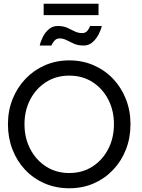

<svg xmlns="http://www.w3.org/2000/svg" viewBox="-20 -995 762 1027"><path d="M111 -330.5Q111 -257 141.8 -198Q172.5 -139 226.5 -104.2Q280.5 -69.5 350.5 -69.5Q421 -69.5 474.8 -104.2Q528.5 -139 559 -198Q589.5 -257 589.5 -330.5Q589.5 -404 559 -462.8Q528.5 -521.5 474.8 -556Q421 -590.5 350.5 -590.5Q280.5 -590.5 226.5 -556Q172.5 -521.5 141.8 -462.8Q111 -404 111 -330.5ZM22.5 -330.5Q22.5 -402.5 47.2 -464.8Q72 -527 116.5 -573.5Q161 -620 220.8 -646Q280.5 -672 350.5 -672Q421 -672 480.8 -646Q540.5 -620 584.8 -573.5Q629 -527 653.5 -464.8Q678 -402.5 678 -330.5Q678 -258 653.8 -195.8Q629.5 -133.5 585.2 -86.8Q541 -40 481.5 -14Q422 12 350.5 12Q279 12 218.8 -14Q158.5 -40 114.5 -86.8Q70.5 -133.5 46.5 -195.8Q22.5 -258 22.5 -330.5ZM192.5 -751.5Q197.5 -774.5 209.8 -798.5Q222 -822.5 241.8 -839.2Q261.5 -856 288 -856Q318.5 -856 339.5 -846.5Q360.5 -837 379 -827.5Q397.5 -818 420 -818Q437.5 -818 448 -831Q458.5 -844 461.5 -856H524.5Q519.5 -834 506.8 -809.8Q494 -785.5 474.2 -768.5Q454.5 -751.5 428 -751.5Q397.5 -751.5 376 -761Q354.5 -770.5 336.5 -780Q318.5 -789.5 298.5 -789.5Q282 -789.5 270.8 -776.8Q259.5 -764 255.5 -751.5ZM213.5 -914V-975H507V-914Z"/></svg>

Font: League Spartan Thin
Style: Regular
Weight: 400
Version: Version 2.002